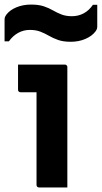

<svg xmlns="http://www.w3.org/2000/svg" viewBox="-37 -821 446 841"><path d="M123 -11Q123 -38 123 -78.5Q123 -119 123 -166Q123 -213 123 -260Q123 -307 123 -348Q123 -389 123 -417H116Q110 -417 102.5 -417Q95 -417 86.5 -417Q78 -417 69.5 -417Q61 -417 53 -417Q48 -417 45 -420Q42 -423 42 -428Q42 -455 42 -483Q42 -511 42 -538Q59 -538 80.5 -538Q102 -538 126 -538Q150 -538 173 -538Q196 -538 215.5 -538Q235 -538 247 -538Q251 -538 253 -536.5Q255 -535 256.5 -533Q258 -531 258 -527Q258 -480 258 -424.5Q258 -369 258 -312Q258 -255 258 -200Q258 -145 258 -97Q258 -82 258 -65.5Q258 -49 258 -33Q258 -17 258 0Q225 0 196.5 0Q168 0 134 0Q129 0 126 -3Q123 -6 123 -11ZM278 -750Q306 -750 329.5 -762.5Q353 -775 370 -800H389Q389 -783 389 -766.5Q389 -750 389 -735Q389 -720 389 -706Q389 -699 387.5 -694.5Q386 -690 381 -683Q366 -663 337 -650.5Q308 -638 273 -638Q240 -638 217.5 -646Q195 -654 177 -664.5Q159 -675 139.5 -682.5Q120 -690 94 -690Q66 -690 42.5 -677Q19 -664 2 -640H-17Q-17 -657 -17 -673Q-17 -689 -17 -704.5Q-17 -720 -17 -733Q-17 -741 -15.5 -745.5Q-14 -750 -9 -757Q6 -777 35 -789Q64 -801 99 -801Q132 -801 154.5 -793.5Q177 -786 195 -775.5Q213 -765 232.5 -757.5Q252 -750 278 -750Z"/></svg>

Font: Recursive
Style: Bold
Weight: 700
Version: Version 1.085